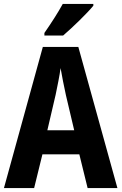

<svg xmlns="http://www.w3.org/2000/svg" viewBox="-20 -953 616 973"><path d="M453 -924V-933H298C274 -889 239 -835 205 -786V-773H300C348 -814 422 -886 453 -924ZM424 0H575L377 -715H197L0 0H153L195 -171H382ZM314 -471 356 -293H220L262 -473C271 -516 282 -570 287 -608C293 -571 305 -513 314 -471Z"/></svg>

Font: Noto Sans Lao Looped Condensed
Style: Bold
Weight: 700
Width: 3
Designer: Mark Frömberg, Ben Mitchell
Foundry: The Fontpad Ltd
Version: Version 1.002